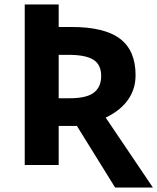

<svg xmlns="http://www.w3.org/2000/svg" viewBox="-20 -734 700 854"><path d="M90 0V-714H241V-614H298Q445 -614 514 -561.5Q583 -509 583 -400Q583 -363 572 -333.5Q561 -304 542.5 -281Q524 -258 500 -240.5Q476 -223 450 -211L660 100H492L322 -174H241V0ZM290 -297Q365 -297 397.5 -322Q430 -347 430 -396Q430 -447 395 -468.5Q360 -490 287 -490H241V-297Z"/></svg>

Font: BC Sans
Style: Bold
Weight: 700
Designer: Monotype Design Team
Province of B.C.
Foundry: Monotype Imaging Inc.
Version: Version 2.000;GOOG;noto-source:20170915:90ef993387c0